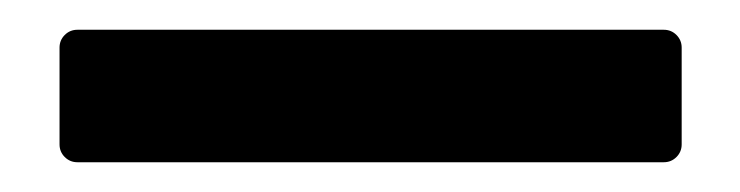

<svg xmlns="http://www.w3.org/2000/svg" viewBox="-20 -109 497 129"><path d="M20 -12V-77Q20 -82 23.5 -85.5Q27 -89 32 -89H426Q431 -89 434.5 -85.5Q438 -82 438 -77V-12Q438 -7 434.5 -3.5Q431 0 426 0H32Q27 0 23.5 -3.5Q20 -7 20 -12Z"/></svg>

Font: Barlow Semi Condensed SemiBold
Style: Regular
Weight: 600
Width: 4
Designer: Jeremy Tribby
Foundry: Tribby Type
Version: Version 1.408